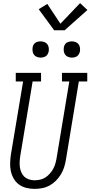

<svg xmlns="http://www.w3.org/2000/svg" viewBox="-20 -1202 580 1230"><path d="M201 8Q174 8 148 1.5Q122 -5 101.5 -20Q81 -35 68 -57.5Q55 -80 49.5 -105.5Q44 -131 45 -158Q46 -185 50 -213L128 -680H81V-735H243V-680H189L110 -204Q107 -185 106 -166.5Q105 -148 107.5 -130.5Q110 -113 117 -97Q124 -81 136.5 -69.5Q149 -58 166 -52.5Q183 -47 202 -47Q219 -47 237 -51Q255 -55 270.5 -65Q286 -75 298.5 -89Q311 -103 320 -119Q329 -135 334 -152Q339 -169 342 -186L424 -680H377V-735H539V-680H485L402 -177Q398 -153 390.5 -129.5Q383 -106 369.5 -84Q356 -62 337.5 -43.5Q319 -25 296.5 -13Q274 -1 249.5 3.5Q225 8 201 8ZM440 -833Q428 -833 416.5 -837.5Q405 -842 398 -851Q391 -860 389 -872.5Q387 -885 389 -898Q390 -906 394.5 -914.5Q399 -923 406.5 -928Q414 -933 423 -935Q432 -937 440 -937Q453 -937 464.5 -932.5Q476 -928 483 -919Q490 -910 492 -897.5Q494 -885 492 -872Q490 -864 485.5 -855.5Q481 -847 473.5 -842Q466 -837 457.5 -835Q449 -833 440 -833ZM240 -833Q228 -833 216.5 -837.5Q205 -842 198 -851Q191 -860 189 -872.5Q187 -885 189 -898Q190 -906 194.5 -914.5Q199 -923 206.5 -928Q214 -933 223 -935Q232 -937 240 -937Q253 -937 264.5 -932.5Q276 -928 283 -919Q290 -910 292 -897.5Q294 -885 292 -872Q290 -864 285.5 -855.5Q281 -847 273.5 -842Q266 -837 257.5 -835Q249 -833 240 -833ZM327 -1008 228 -1143 283 -1177 367 -1050 493 -1182 540 -1138 394 -1008Z"/></svg>

Font: Iosevka Slab Light
Style: Italic
Weight: 300
Italic angle: -9°
Monospace: yes
Designer: Belleve Invis
Foundry: Belleve Invis
Version: Version 11.1.1; ttfautohint (v1.8.3)